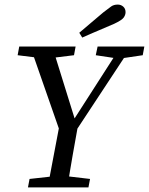

<svg xmlns="http://www.w3.org/2000/svg" viewBox="-20 -818 650 838"><path d="M57 -577 64 -615H310L303 -577L189 -563H170ZM102 0 109 -37 235 -51H254L373 -37L366 0ZM247 -228 112 -615H208L310 -287L297 -288L507 -615H554L299 -228ZM188 0 242 -285H323Q310 -214 297.5 -142.5Q285 -71 274 0ZM398 -577 406 -615H610L603 -577L508 -563H491ZM326 -675Q353 -698 379 -720Q405 -742 431 -764Q454 -782 465.5 -790Q477 -798 494 -798Q508 -798 518 -789Q528 -780 528 -765Q528 -753 520 -741.5Q512 -730 478 -714Q444 -699 409 -684.5Q374 -670 339 -654Z"/></svg>

Font: Lisu Bosa Light
Style: Italic
Weight: 300
Italic angle: -19°
Designer: David Morse, Annie Olsen, Victor Gaultney, Frank Grießhammer (Latin)
Foundry: SIL International
Version: Version 2.000